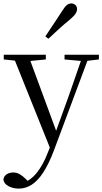

<svg xmlns="http://www.w3.org/2000/svg" viewBox="-30 -838 602 1129"><path d="M80.4 271Q47 271 19.9 256.7Q-7.3 242.4 -10.1 216.7Q-6.5 196.1 10.3 186.2Q27.1 176.2 48.2 176.2Q68 176.2 85.7 186.3Q103.5 196.3 120.1 213.2L148.8 241.4L117.3 257.1L97.5 240.1Q146.9 226.4 185.4 179Q223.9 131.6 251.9 57.6L280.6 -15.2L285.2 -27.8L374.4 -274.3L458.3 -516H497.2L287.1 46.5Q257.2 125.6 224.8 175.3Q192.4 225.1 156.7 248Q121 271 80.4 271ZM271.7 51.4 44 -516H135.3L303.7 -59.3L309.7 -46.2ZM-7.8 -488.4V-516H239.5V-488.4L132.9 -478.1H91.1ZM349.5 -488.4V-516H551.6V-488.4L470.3 -478.9H455.3ZM236.6 -624Q260.7 -660.9 285.5 -697.4Q310.3 -734 335 -772.8Q350.3 -797.6 362.5 -807.7Q374.8 -817.9 389.6 -817.9Q402.4 -817.9 412.8 -809.1Q423.2 -800.3 423.2 -783.8Q423.2 -771.1 413.8 -756.9Q404.4 -742.7 381.1 -723.1Q347.5 -695.8 316.5 -667.5Q285.5 -639.2 254.6 -610.1Z"/></svg>

Font: Noto Serif KR
Style: Regular
Weight: 200
Designer: Ryoko NISHIZUKA 西塚涼子 (kana & ideographs); Frank Grießhammer (Latin, Greek & Cyrillic); Wenlong ZHANG 张文龙 (bopomofo); San
Foundry: Adobe
Version: Version 2.001;hotconv 1.1.0;makeotfexe 2.6.0